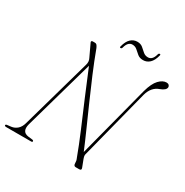

<svg xmlns="http://www.w3.org/2000/svg" viewBox="-194 -990 1105 1144"><g transform="rotate(30 358.0 -418.0)"><path d="M113 -81.5Q98 -24 146.5 -17L176 -13.5Q185 -12 185 -6Q185 0 175.5 0H6Q-7 0 -7 -6.5Q-7 -13 4.5 -14L30 -17Q53 -20 70.5 -35.8Q88 -51.5 96 -82L231 -559.5Q238.5 -584 227.5 -604.5L189 -686.5Q185.5 -691.5 187.5 -695.8Q189.5 -700 195.5 -700H211Q219.5 -700 224.2 -694.5Q229 -689 234.5 -677Q262 -602.5 295 -524.5Q328 -446.5 361.5 -370.8Q395 -295 425.5 -226.5Q456 -158 479 -102.5L607.5 -596Q624 -655.5 649 -681.8Q674 -708 700 -708Q710.5 -708 716.5 -702.2Q722.5 -696.5 722.5 -688.5Q722 -667.5 683.5 -653.5Q634 -636.5 617.5 -576L496 -101.5Q493.5 -94 493.5 -87Q493.5 -80 498.5 -66L517.5 -16.5Q524 0 507 0H482.5Q468 0 468 -19Q468 -28.5 466.5 -35.5Q465 -42.5 459 -56.5Q435.5 -120.5 399.8 -205Q364 -289.5 324.5 -382Q285 -474.5 249 -563ZM510.5 -753Q487 -753 472.2 -765.2Q457.5 -777.5 443.8 -789.8Q430 -802 411 -802Q380.5 -802 369 -758Q366.5 -748.5 359 -748.5Q351.5 -748.5 354.5 -758Q364 -795.5 383.2 -813.5Q402.5 -831.5 428 -831.5Q451 -831.5 465.8 -819Q480.5 -806.5 494.2 -794.2Q508 -782 527.5 -782Q558 -782 569.5 -825.5Q572 -835.5 579.5 -835.5Q586.5 -835.5 583.5 -825.5Q574 -788.5 555 -770.8Q536 -753 510.5 -753Z"/></g></svg>

Font: Fraunces 72pt Thin
Style: Italic
Weight: 100
Italic angle: -16°
Version: Version 1.000;[b76b70a41]